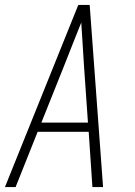

<svg xmlns="http://www.w3.org/2000/svg" viewBox="-24 -755 544 775"><path d="M-4 0 292 -735H338L392 0H349L334 -223H128L39 0ZM331 -260 315 -490Q312 -534 309.5 -577.5Q307 -621 304 -664Q287 -621 269.5 -577.5Q252 -534 235 -490L143 -260Z"/></svg>

Font: Iosevka SS18 Extralight
Style: Italic
Weight: 200
Italic angle: -9°
Monospace: yes
Designer: Belleve Invis
Foundry: Belleve Invis
Version: Version 25.1.1; ttfautohint (v1.8.4)